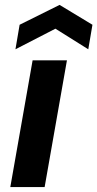

<svg xmlns="http://www.w3.org/2000/svg" viewBox="-20 -763 397 783"><path d="M22 0 113 -517H253L162 0ZM43 -562 60 -662 223 -743 357 -662 340 -562 206 -646Z"/></svg>

Font: DM Sans 11pt ExtraBold
Style: Italic
Weight: 800
Italic angle: -10°
Version: Version 4.004;gftools[0.9.30]